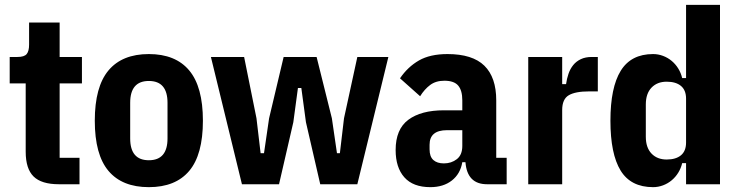

<svg xmlns="http://www.w3.org/2000/svg" viewBox="-20 -760 3051 792"><path d="M223 0Q151 0 118.5 -32Q86 -64 86 -134V-416H20V-525H52Q80 -525 90 -537Q100 -549 100 -576V-667H226V-525H318V-416H226V-109H308V0Z M594 12Q484 12 427.5 -55Q371 -122 371 -262Q371 -402 427.5 -469.5Q484 -537 594 -537Q704 -537 760.5 -469.5Q817 -402 817 -262Q817 -122 760.5 -55Q704 12 594 12ZM594 -99Q671 -99 671 -189V-336Q671 -426 594 -426Q517 -426 517 -336V-189Q517 -99 594 -99Z M850 -525H987L1038 -272L1055 -128H1069L1090 -272L1150 -525H1286L1349 -272L1370 -128H1382L1399 -272L1454 -525H1582L1454 0H1301L1242 -256L1223 -397H1209L1190 -256L1131 0H978Z M1989 0Q1907 0 1900 -91H1887Q1879 -43 1844 -15.5Q1809 12 1755 12Q1684 12 1648 -28.5Q1612 -69 1612 -141Q1612 -227 1664.5 -266Q1717 -305 1811 -305H1887V-346Q1887 -387 1870 -407Q1853 -427 1813 -427Q1778 -427 1754.5 -409.5Q1731 -392 1713 -363L1630 -437Q1662 -484 1708 -510.5Q1754 -537 1826 -537Q1929 -537 1978 -489Q2027 -441 2027 -346V-109H2070V0ZM1811 -86Q1842 -86 1864.5 -103.5Q1887 -121 1887 -158V-223H1824Q1752 -223 1752 -163V-144Q1752 -114 1767.5 -100Q1783 -86 1811 -86Z M2159 0V-525H2299V-413H2315Q2318 -435 2325 -455.5Q2332 -476 2344.5 -491.5Q2357 -507 2376 -516Q2395 -525 2421 -525H2446V-383H2410Q2353 -383 2326 -367Q2299 -351 2299 -306V0Z M2810 -87H2794Q2789 -66 2778 -48Q2767 -30 2751 -16.5Q2735 -3 2715 4.5Q2695 12 2674 12Q2582 12 2540 -56.5Q2498 -125 2498 -262Q2498 -399 2540.5 -468Q2583 -537 2674 -537Q2695 -537 2715 -529.5Q2735 -522 2751 -508.5Q2767 -495 2778 -477Q2789 -459 2794 -438H2810V-740H2950V0H2810ZM2730 -102Q2768 -102 2789 -119.5Q2810 -137 2810 -172V-353Q2810 -388 2789 -405.5Q2768 -423 2730 -423Q2691 -423 2667.5 -398.5Q2644 -374 2644 -329V-196Q2644 -151 2667.5 -126.5Q2691 -102 2730 -102Z"/></svg>

Font: IBM Plex Sans Cond
Style: Bold
Weight: 700
Width: 3
Designer: Mike Abbink, Paul van der Laan, Pieter van Rosmalen
Foundry: Bold Monday
Version: Version 1.3